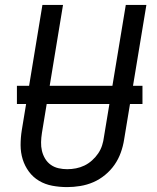

<svg xmlns="http://www.w3.org/2000/svg" viewBox="-20 -755 640 783"><path d="M254 8Q223 8 193.5 2.5Q164 -3 139.5 -17.5Q115 -32 98 -55Q81 -78 72.5 -105.5Q64 -133 64 -163.5Q64 -194 69 -225L153 -735H237L151 -213Q148 -194 147.5 -175.5Q147 -157 151 -140Q155 -123 164 -108Q173 -93 187 -83Q201 -73 218.5 -69Q236 -65 254 -65Q272 -65 290 -68.5Q308 -72 324.5 -80Q341 -88 355.5 -101Q370 -114 380.5 -129.5Q391 -145 396.5 -162.5Q402 -180 404 -197L493 -735H577L486 -185Q482 -159 472.5 -132.5Q463 -106 447 -83Q431 -60 408.5 -41.5Q386 -23 360.5 -12Q335 -1 307.5 3.5Q280 8 254 8ZM49 -331V-405H561V-331Z"/></svg>

Font: Iosevka Custom Oblique
Style: Regular
Weight: 400
Italic angle: -9°
Designer: Belleve Invis
Foundry: Belleve Invis
Version: Version 27.0.1